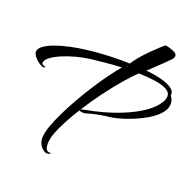

<svg xmlns="http://www.w3.org/2000/svg" viewBox="-160 -899 1118 1110"><g transform="rotate(20 399.0 -344.0)"><path d="M239 67Q217 61 201.5 39.5Q186 18 186 -10Q186 -38 201 -81Q216 -124 241 -175.5Q266 -227 297.5 -282Q329 -337 362 -388Q395 -439 426 -481Q457 -523 480 -549Q415 -546 365.5 -540.5Q316 -535 296 -533Q253 -528 208 -516Q163 -504 124.5 -487.5Q86 -471 62.5 -452.5Q39 -434 39 -416Q39 -411 45 -407Q51 -403 58 -403Q61 -400 61 -398Q61 -393 50 -395Q39 -397 22.5 -408.5Q6 -420 -6.5 -436Q-19 -452 -19 -464Q-19 -484 4.5 -501.5Q28 -519 67.5 -533.5Q107 -548 156 -558.5Q205 -569 256 -575Q294 -580 349 -583.5Q404 -587 466 -587Q478 -587 490 -586.5Q502 -586 515 -586Q529 -609 551.5 -635.5Q574 -662 598.5 -686.5Q623 -711 643.5 -729.5Q664 -748 672 -755Q681 -755 699 -750Q717 -745 732 -737Q747 -729 747 -717Q747 -712 745 -706Q743 -701 734.5 -691.5Q726 -682 700 -657Q674 -632 619 -580Q666 -576 705 -566.5Q744 -557 769 -543Q793 -529 797.5 -517Q802 -505 801 -497Q800 -489 805 -488Q817 -467 817 -447Q817 -416 792.5 -387.5Q768 -359 729 -335.5Q690 -312 647.5 -294.5Q605 -277 567.5 -267Q530 -257 509 -255Q493 -254 461 -248.5Q429 -243 402 -236Q393 -234 381 -230Q369 -226 364 -226Q351 -226 343 -228Q335 -230 335 -234Q289 -161 258 -95.5Q227 -30 227 11Q227 30 233 43.5Q239 57 261 57V63ZM584 -550Q556 -525 513.5 -476Q471 -427 424.5 -364.5Q378 -302 337 -237Q344 -243 369 -247Q411 -254 469.5 -270Q528 -286 588 -311Q648 -336 697.5 -369.5Q747 -403 772 -444Q784 -463 784 -482Q784 -507 756 -521.5Q728 -536 682.5 -542.5Q637 -549 584 -550Z"/></g></svg>

Font: The Nautigal
Style: Bold
Weight: 700
Designer: Robert E. Leuschke
Foundry: Robert E. Leuschke
Version: Version 1.100; ttfautohint (v1.8.3)